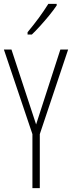

<svg xmlns="http://www.w3.org/2000/svg" viewBox="-20 -969 371 989"><path d="M166 -328 291 -714H331L185 -278V0H147V-278L0 -714H39ZM272 -941Q256 -917 233.5 -889.5Q211 -862 187 -835.5Q163 -809 144 -791H122V-803Q155 -843 180 -877Q205 -911 229 -949H272Z"/></svg>

Font: Noto Sans Myanmar UI ExtraCondensed ExtraLight
Style: Regular
Weight: 200
Width: 2
Designer: Monotype Design Team
Foundry: Monotype Imaging Inc.
Version: Version 2.103; ttfautohint (v1.8.4.7-5d5b)